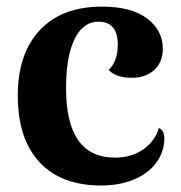

<svg xmlns="http://www.w3.org/2000/svg" viewBox="-20 -551 553 585"><path d="M288.1 14.2Q166 14.2 100.1 -57.1Q34.2 -128.4 34.2 -259.8Q34.2 -387.2 101.1 -459Q168 -530.8 291 -530.8Q380.9 -530.8 428.5 -494.4Q476.1 -458 476.1 -402.8Q476.1 -361.8 450 -337.9Q423.8 -314 381.8 -314Q333.5 -314 311 -337.9Q338.9 -364.3 338.9 -415Q338.9 -484.9 279.8 -484.9Q232.9 -484.9 207 -431.6Q181.2 -378.4 181.2 -282.2Q181.2 -70.8 330.1 -70.8Q381.3 -70.8 417 -96.2Q452.6 -121.6 463.9 -161.1Q488.8 -150.9 477.1 -99.1Q462.9 -46.4 412.1 -16.1Q361.3 14.2 288.1 14.2Z"/></svg>

Font: Arima
Style: Bold
Weight: 700
Designer: Joana Correia and Natanael Gama
Foundry: NDISCOVER
Version: Version 1.100;Glyphs 3.1.2 (3151)